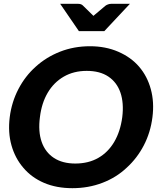

<svg xmlns="http://www.w3.org/2000/svg" viewBox="-20 -977 823 1005"><path d="M359 8Q275 8 210 -20Q145 -48 102 -99Q59 -149 40 -216.5Q21 -284 31 -364Q41 -443 76.5 -511Q112 -579 167 -628Q222 -678 294.5 -706.5Q367 -735 451 -735Q533 -735 599.5 -706Q666 -677 708 -628Q751 -578 769.5 -510Q788 -442 778 -364Q768 -284 733 -216.5Q698 -149 643 -99Q589 -48 516 -20Q443 8 359 8ZM374 -121Q443 -121 494.5 -150.5Q546 -180 578 -234.5Q610 -289 620 -364Q629 -438 610.5 -492Q592 -546 547.5 -576Q503 -606 434 -606Q366 -606 314 -576Q262 -546 230 -492Q198 -438 189 -364Q179 -289 198 -234.5Q217 -180 262 -150.5Q307 -121 374 -121ZM660 -957 526 -814H393L295 -957H389Q406 -957 415 -947L469 -894L532 -947Q537 -951 545.5 -954Q554 -957 562 -957Z"/></svg>

Font: Aleo ExtraBold
Style: Italic
Weight: 800
Italic angle: -7°
Designer: Alessio Laiso
Foundry: Alessio Laiso
Version: Version 2.001;gftools[0.9.29]